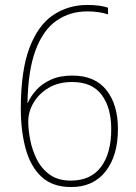

<svg xmlns="http://www.w3.org/2000/svg" viewBox="-20 -811 549 775"><path d="M267 -56Q192 -56 147.5 -97.5Q103 -139 83.5 -211Q64 -283 64 -372Q64 -526 99 -618Q134 -710 195 -750.5Q256 -791 332 -791Q356 -791 377 -788.5Q398 -786 416 -780V-753Q380 -765 332 -765Q262 -765 208 -727.5Q154 -690 123.5 -608Q93 -526 91 -395H92Q103 -421 125.5 -446.5Q148 -472 184.5 -489Q221 -506 272 -506Q363 -506 409.5 -447.5Q456 -389 456 -290Q456 -183 406.5 -119.5Q357 -56 267 -56ZM266 -82Q346 -82 387.5 -137Q429 -192 429 -290Q429 -376 390.5 -428Q352 -480 271 -480Q216 -480 176.5 -456.5Q137 -433 115.5 -396.5Q94 -360 94 -320Q94 -289 101.5 -248.5Q109 -208 127.5 -170Q146 -132 179.5 -107Q213 -82 266 -82Z"/></svg>

Font: Noto Sans Malayalam UI SemiCondensed Thin
Style: Regular
Weight: 100
Width: 4
Designer: Jelle Bosma - Monotype Design Team
Foundry: Monotype Imaging Inc.
Version: Version 2.104; ttfautohint (v1.8.4.7-5d5b)